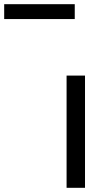

<svg xmlns="http://www.w3.org/2000/svg" viewBox="-233 -897 511 917"><path d="M173 0H85V-536H173ZM-213 -806V-877H124V-806Z"/></svg>

Font: Noto Sans Tifinagh Adrar
Style: Regular
Weight: 400
Designer: JamraPatel
Foundry: JamraPatel LLC
Version: Version 2.006; ttfautohint (v1.8.4.7-5d5b)